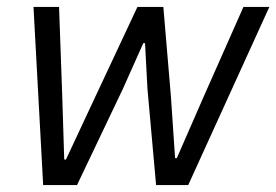

<svg xmlns="http://www.w3.org/2000/svg" viewBox="-20 -536 800 556"><path d="M105 0H203L336 -279L395 -411H400L407 -279L432 0H525L760 -516H685L568 -252L492 -78H487L475 -256L453 -516H378L250 -243L171 -74H166L160 -265L151 -516H77Z"/></svg>

Font: LVC Sans
Style: Italic
Weight: 400
Italic angle: -11.31°
Designer: Mike Abbink, Paul van der Laan, Pieter van Rosmalen
Foundry: Bold Monday
Version: Version 3.0